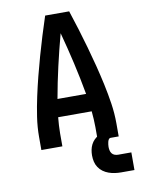

<svg xmlns="http://www.w3.org/2000/svg" viewBox="-100 -803 800 1071"><g transform="rotate(-10 300.0 -267.5)"><path d="M81 0V-74Q81 -130 89.5 -186.5Q98 -243 110 -298.5Q122 -354 136 -409Q150 -464 165.5 -518.5Q181 -573 197.5 -627Q214 -681 232 -735H368Q386 -681 402.5 -627Q419 -573 434.5 -518.5Q450 -464 464 -409Q478 -354 490 -298.5Q502 -243 510.5 -186.5Q519 -130 519 -74V0H400V-74Q400 -96 398.5 -119Q397 -142 395 -164H205Q203 -142 201.5 -119Q200 -96 200 -74V0ZM381 -265Q365 -355 344.5 -444.5Q324 -534 300 -623Q276 -534 255.5 -444.5Q235 -355 219 -265ZM573 200H498Q480 200 462.5 197.5Q445 195 428 189Q411 183 396.5 172.5Q382 162 372 147Q362 132 358 114.5Q354 97 354 79Q354 63 357 47.5Q360 32 367 18Q374 4 385.5 -7.5Q397 -19 411.5 -26Q426 -33 441.5 -35.5Q457 -38 473 -38V0Q466 0 462 6.5Q458 13 456.5 20Q455 27 454 34Q453 41 453 48Q453 57 455 67Q457 77 463 85Q469 93 478.5 96.5Q488 100 498 100H573Z"/></g></svg>

Font: Iosevka Curly Extended
Style: Bold
Weight: 700
Width: 7
Monospace: yes
Designer: Belleve Invis
Foundry: Belleve Invis
Version: Version 11.1.0; ttfautohint (v1.8.3)